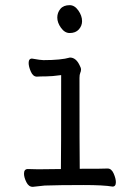

<svg xmlns="http://www.w3.org/2000/svg" viewBox="-20 -718 540 744"><path d="M107 6Q91 6 82 -12.5Q73 -31 73 -45Q73 -63 88 -63L128 -62L216 -63Q217 -110 217 -427Q181 -422 158 -422Q135 -422 123 -421Q108 -421 99.5 -440.5Q91 -460 91 -474Q91 -491 104 -491Q138 -485 148 -485Q217 -485 251 -495Q274 -495 288 -466Q294 -455 294 -449Q294 -442 291 -435.5Q288 -429 288 -416Q288 -129 289 -64Q384 -64 397 -65Q412 -65 420.5 -45.5Q429 -26 429 -12Q429 5 416 5Q381 -1 304 -1Q209 -1 153 1ZM250 -590Q231 -590 216.5 -610Q202 -630 202 -650Q202 -669 214 -683.5Q226 -698 250 -698Q269 -698 283.5 -677.5Q298 -657 298 -636Q298 -618 285.5 -604Q273 -590 250 -590Z"/></svg>

Font: LXGW WenKai Mono Lite
Style: Regular
Weight: 400
Monospace: yes
Designer: LXGW / Fontworks Inc.
Foundry: LXGW / Fontworks Inc.
Version: Version 1.520; June 14, 2025